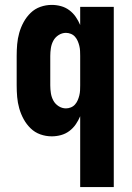

<svg xmlns="http://www.w3.org/2000/svg" viewBox="-20 -548 540 783"><path d="M307 215V-74Q300 -57 289 -41Q278 -25 262.5 -13.5Q247 -2 228.5 3Q210 8 191 8Q167 8 144.5 0Q122 -8 105 -24.5Q88 -41 76.5 -62Q65 -83 58.5 -106Q52 -129 50 -152.5Q48 -176 48 -200V-320Q48 -344 50 -367.5Q52 -391 58.5 -414Q65 -437 76.5 -458Q88 -479 105 -495.5Q122 -512 144.5 -520Q167 -528 191 -528Q210 -528 228.5 -523Q247 -518 262.5 -506.5Q278 -495 289 -479Q300 -463 307 -446V-520H444V215ZM249 -106Q259 -106 269 -110Q279 -114 286 -122Q293 -130 297 -139.5Q301 -149 303.5 -159Q306 -169 306.5 -179.5Q307 -190 307 -200V-320Q307 -330 306.5 -340.5Q306 -351 303.5 -361Q301 -371 297 -380.5Q293 -390 286 -398Q279 -406 269 -410Q259 -414 249 -414Q233 -414 219 -405Q205 -396 197.5 -382Q190 -368 187.5 -352Q185 -336 185 -320V-200Q185 -184 187.5 -168Q190 -152 197.5 -138Q205 -124 219 -115Q233 -106 249 -106Z"/></svg>

Font: Iosevka Curly Heavy
Style: Regular
Weight: 900
Monospace: yes
Designer: Belleve Invis
Foundry: Belleve Invis
Version: Version 22.1.2; ttfautohint (v1.8.4)